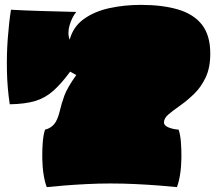

<svg xmlns="http://www.w3.org/2000/svg" viewBox="-20 -751 891 788"><path d="M172 17Q164 -3 159 -34.5Q154 -66 153.5 -101Q153 -136 155.5 -167.5Q158 -199 165 -219Q187 -224 201.5 -240.5Q216 -257 225 -294Q232 -325 244 -358Q256 -391 293 -443L268 -457Q232 -408 199 -378.5Q166 -349 124.5 -336.5Q83 -324 20 -323Q10 -389 8.5 -459Q7 -529 12 -594.5Q17 -660 25 -711Q82 -708 145 -706Q208 -704 293 -702Q275 -680 265.5 -647Q256 -614 266 -588Q280 -641 323.5 -672.5Q367 -704 428.5 -717.5Q490 -731 558 -731Q647 -731 711 -712Q775 -693 809 -649.5Q843 -606 843 -531Q843 -473 824 -433Q805 -393 776.5 -365.5Q748 -338 719.5 -318Q691 -298 672 -282Q653 -266 653 -249Q653 -235 673 -227.5Q693 -220 713 -219Q720 -199 722.5 -167.5Q725 -136 724.5 -101Q724 -66 719 -34.5Q714 -3 706 17Q678 14 633.5 10.5Q589 7 537 4.5Q485 2 433 2Q385 2 335.5 4.5Q286 7 243 10.5Q200 14 172 17Z"/></svg>

Font: Oi
Style: Regular
Weight: 400
Designer: Kostas Bartsokas, Mohamad Dakak
Foundry: Foundry5
Version: Version 4.000